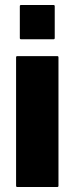

<svg xmlns="http://www.w3.org/2000/svg" viewBox="-20 -750 299 770"><path d="M199.5 -725V-597.5Q199.5 -592.5 194.5 -592.5H64.5Q59.5 -592.5 59.5 -597.5V-725Q59.5 -730 64.5 -730H194.5Q199.5 -730 199.5 -725ZM214.5 -520V-5Q214.5 0 209.5 0H49.5Q44.5 0 44.5 -5V-520Q44.5 -525 49.5 -525H209.5Q214.5 -525 214.5 -520Z"/></svg>

Font: MFEK Sans
Style: Bold
Weight: 700
Designer: Owen Earl
Foundry: indestructible type*
Version: Version 0.001; ttfautohint (v1.8.4.7-5d5b)